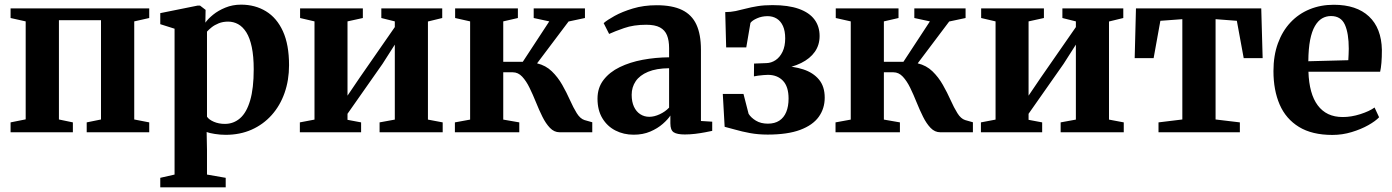

<svg xmlns="http://www.w3.org/2000/svg" viewBox="-20 -569 5988 826"><path d="M25.5 0V-42.5L90.5 -55.5V-477L25.5 -491.5V-533H622V-491.5L557.5 -477V-55L622 -42.5V0H353V-42.5L414.5 -55V-482H233.5V-55L293.5 -42.5V0Z M669.5 237V196L731 182V-445.5L669.5 -465V-512.5L830.5 -545H840.5L864.5 -526.5L863.5 -471.5Q874.5 -487.5 896.5 -505.5Q918.5 -523.5 949.5 -536.2Q980.5 -549 1017 -549Q1077.5 -549 1124.2 -520.5Q1171 -492 1197.2 -434.5Q1223.5 -377 1223.5 -288.5Q1223.5 -224 1204.2 -169.2Q1185 -114.5 1148.8 -74Q1112.5 -33.5 1062.5 -11.2Q1012.5 11 951 11Q927 11 903.8 7.2Q880.5 3.5 869 -1L870.5 75.5V182L951 196V237ZM947.5 -36Q985 -36 1013 -60.5Q1041 -85 1056.2 -137Q1071.5 -189 1071.5 -271Q1071.5 -327 1063.2 -366.2Q1055 -405.5 1039.8 -429.8Q1024.5 -454 1004.5 -465Q984.5 -476 961.5 -476Q939 -476 921 -468.8Q903 -461.5 890.5 -451.5Q878 -441.5 870.5 -433V-67Q878.5 -54.5 899.8 -45.2Q921 -36 947.5 -36Z M1270 0V-42.5L1333 -54.5V-477L1271 -491.5V-533H1541V-491.5L1475 -477V-157.5L1527.5 -235L1678.5 -452.5V-477L1620.5 -491.5V-533H1882.5V-491.5L1821 -476.5V-54.5L1884.5 -42.5V0H1613V-42.5L1678.5 -54.5V-377L1625.5 -294L1475 -79.5V-53.5L1533.5 -42.5V0Z M1937 0V-42.5L2002.5 -54.5V-477L1938 -491.5V-533H2208V-491.5L2145 -477V-303H2229L2343 -477L2276 -491.5V-533H2496.5V-491.5L2426 -476.5L2290.5 -296.5Q2328 -287.5 2354 -262.2Q2380 -237 2398.8 -204Q2417.5 -171 2432 -138.5Q2446.5 -106 2461.2 -82.2Q2476 -58.5 2494.5 -52.5L2528 -43V0H2387.5Q2364 0 2346 -18.8Q2328 -37.5 2313.5 -66.8Q2299 -96 2285.8 -129Q2272.5 -162 2258.2 -191.2Q2244 -220.5 2226.5 -239.2Q2209 -258 2186 -258H2145V-54.5L2214 -42.5V0Z M2706 10.5Q2663 10.5 2627.8 -7.5Q2592.5 -25.5 2571.5 -60.2Q2550.5 -95 2550.5 -144.5Q2550.5 -191.5 2576.5 -225.2Q2602.5 -259 2646.2 -280.2Q2690 -301.5 2745 -311.8Q2800 -322 2858.5 -322.5V-362Q2858.5 -395 2849.5 -417.2Q2840.5 -439.5 2819.2 -451Q2798 -462.5 2760 -462.5Q2706 -462.5 2665 -448.2Q2624 -434 2600.5 -423L2577 -469.5Q2591.5 -482.5 2624 -500.5Q2656.5 -518.5 2702.8 -532.5Q2749 -546.5 2805 -546.5Q2872.5 -546.5 2914.5 -526Q2956.5 -505.5 2976 -463.2Q2995.5 -421 2995.5 -355V-48.5L3044 -45.5V-6Q3033 -3.5 3013.2 0.2Q2993.5 4 2970.5 6.8Q2947.5 9.5 2926 9.5Q2893 9.5 2878.5 0.2Q2864 -9 2864 -38.5V-72Q2853.5 -55.5 2831.2 -36Q2809 -16.5 2777.5 -3Q2746 10.5 2706 10.5ZM2773.5 -66.5Q2794.5 -66.5 2818.2 -77.5Q2842 -88.5 2858.5 -106V-275.5Q2803.5 -275 2767.8 -260Q2732 -245 2714.8 -219.5Q2697.5 -194 2697.5 -161Q2697.5 -131.5 2707.2 -110.2Q2717 -89 2734.2 -77.8Q2751.5 -66.5 2773.5 -66.5Z M3282.5 10Q3241.5 10 3206.5 3.5Q3171.5 -3 3144 -11Q3116.5 -19 3097.5 -23.5L3089.5 -165H3178.5L3200.5 -79.5Q3210.5 -63 3231.8 -50Q3253 -37 3283.5 -37Q3313 -37 3332.8 -50Q3352.5 -63 3362.5 -87.2Q3372.5 -111.5 3372.5 -145Q3372.5 -196.5 3348.2 -221.8Q3324 -247 3283.5 -247Q3277 -247 3265 -246Q3253 -245 3241.2 -243.5Q3229.5 -242 3223.5 -240.5L3224 -295.5L3277 -297.5Q3298 -298 3316.5 -310.2Q3335 -322.5 3346.5 -346.2Q3358 -370 3358 -404Q3358 -435.5 3348.5 -456.8Q3339 -478 3321.8 -488.8Q3304.5 -499.5 3282.5 -499.5Q3257.5 -499.5 3236.8 -490.2Q3216 -481 3208.5 -470.5L3190.5 -365H3104L3100 -517Q3123.5 -517 3144.8 -521.5Q3166 -526 3188.8 -532Q3211.5 -538 3239.2 -542.5Q3267 -547 3303.5 -547Q3371.5 -547 3416.5 -531Q3461.5 -515 3483.8 -485.2Q3506 -455.5 3506 -414Q3506 -375.5 3485.5 -346.2Q3465 -317 3426.8 -298Q3388.5 -279 3335 -271L3339.5 -285Q3393 -284.5 3435.8 -270.5Q3478.5 -256.5 3503.2 -226.8Q3528 -197 3528 -149Q3528 -102 3502.2 -66.2Q3476.5 -30.5 3422.2 -10.2Q3368 10 3282.5 10Z M3574.5 0V-42.5L3640 -54.5V-477L3575.5 -491.5V-533H3845.5V-491.5L3782.5 -477V-303H3866.5L3980.5 -477L3913.5 -491.5V-533H4134V-491.5L4063.5 -476.5L3928 -296.5Q3965.5 -287.5 3991.5 -262.2Q4017.5 -237 4036.2 -204Q4055 -171 4069.5 -138.5Q4084 -106 4098.8 -82.2Q4113.5 -58.5 4132 -52.5L4165.5 -43V0H4025Q4001.5 0 3983.5 -18.8Q3965.5 -37.5 3951 -66.8Q3936.5 -96 3923.2 -129Q3910 -162 3895.8 -191.2Q3881.5 -220.5 3864 -239.2Q3846.5 -258 3823.5 -258H3782.5V-54.5L3851.5 -42.5V0Z M4200 0V-42.5L4263 -54.5V-477L4201 -491.5V-533H4471V-491.5L4405 -477V-157.5L4457.5 -235L4608.5 -452.5V-477L4550.5 -491.5V-533H4812.5V-491.5L4751 -476.5V-54.5L4814.5 -42.5V0H4543V-42.5L4608.5 -54.5V-377L4555.5 -294L4405 -79.5V-53.5L4463.5 -42.5V0Z M4964 0V-42.5L5066.5 -55V-486.5L4972 -479.5L4943 -319H4861.5L4867 -533H5406L5412 -319H5330.5L5301 -479.5L5209.5 -486.5V-55L5314 -42.5V0Z M5712 11.5Q5624.5 11.5 5568.2 -23Q5512 -57.5 5485.2 -119.2Q5458.5 -181 5458.5 -263Q5458.5 -330 5477.8 -382.8Q5497 -435.5 5531.8 -472.5Q5566.5 -509.5 5614 -529Q5661.5 -548.5 5718 -548.5Q5816 -548.5 5869.5 -498.2Q5923 -448 5925 -354.5Q5925 -322 5923 -298.8Q5921 -275.5 5917.5 -260.5H5609Q5610.5 -213 5620.5 -176.8Q5630.5 -140.5 5649 -115.8Q5667.5 -91 5694.2 -78.2Q5721 -65.5 5757 -65.5Q5793.5 -65.5 5832.5 -78Q5871.5 -90.5 5893.5 -106.5L5913 -64.5Q5897.5 -48 5866.5 -30.5Q5835.5 -13 5795.2 -0.8Q5755 11.5 5712 11.5ZM5608.5 -305.5 5780.5 -310Q5781.5 -322.5 5781.8 -334.8Q5782 -347 5782.5 -359.5Q5782.5 -425.5 5765.8 -462.8Q5749 -500 5706 -500Q5685 -500 5667.5 -489.8Q5650 -479.5 5636.8 -456.8Q5623.5 -434 5616.2 -396.8Q5609 -359.5 5608.5 -305.5Z"/></svg>

Font: Merriweather 72pt
Style: Bold
Weight: 700
Version: Version 2.100